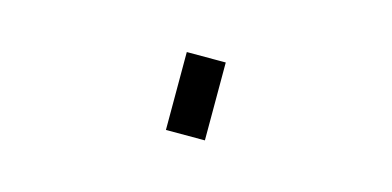

<svg xmlns="http://www.w3.org/2000/svg" viewBox="-35 -819 949 465"><g transform="rotate(15 439.5 -586.5)"><path d="M390.6 -683.6H488.3V-488.3H390.6Z"/></g></svg>

Font: BabelStone Pigpen
Style: Regular
Weight: 400
Designer: Andrew West
Foundry: BabelStone
Version: Version 1.02 November 6, 2013